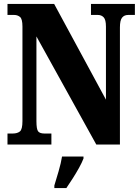

<svg xmlns="http://www.w3.org/2000/svg" viewBox="-20 -734 712 975"><path d="M18 0V-56H45Q68 -56 81 -66.5Q94 -77 94 -119V-599Q94 -638 81.5 -648Q69 -658 53 -658H18V-714H255L518 -228V-599Q518 -634 506.5 -646Q495 -658 478 -658H442V-714H665V-658H630Q611 -658 600 -644.5Q589 -631 589 -595V0H469L165 -549V-119Q165 -77 174 -66.5Q183 -56 205 -56H241V0ZM256 208Q265 179 277.5 136Q290 93 295 61H404V71Q396 92 381 119Q366 146 349 172.5Q332 199 317 221H256Z"/></svg>

Font: Noto Serif Tamil ExtraCondensed Black
Style: Italic
Weight: 900
Width: 2
Italic angle: -12°
Designer: Indian Type Foundry, Tom Grace, and the Monotype Design Team
Foundry: Monotype Imaging Inc.
Version: Version 2.003; ttfautohint (v1.8.4.7-5d5b)